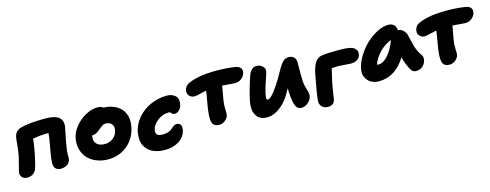

<svg xmlns="http://www.w3.org/2000/svg" viewBox="-25 -1252 5028 1971"><g transform="rotate(-15 2489.5 -266.0)"><path d="M472.2 -34.2Q440.9 -34.2 421.6 -51Q402.3 -67.9 399.9 -95.2Q396 -139.6 419.4 -263.9Q442.9 -388.2 442.9 -414.1V-420.9H421.9Q356.4 -420.9 275.9 -407.2Q272.9 -363.8 253.9 -258.8Q227.5 -133.8 212.9 -97.2Q201.2 -68.8 176.3 -52Q151.4 -35.2 116.2 -35.2Q80.6 -35.2 60.5 -58.8Q40.5 -82.5 47.9 -117.2Q51.3 -134.8 67.1 -193.4Q83 -252 87.9 -278.8Q96.7 -322.8 101.8 -383.1Q106.9 -443.4 111.8 -467.8Q124 -529.8 183.1 -547.9Q270 -574.2 453.1 -574.2Q552.7 -574.2 594.7 -537.4Q636.7 -500.5 622.1 -429.2Q620.1 -418.9 610.1 -369.4Q600.1 -319.8 594.2 -289.8Q588.4 -259.8 582.8 -220.2Q577.1 -180.7 577.1 -158.2Q577.1 -156.7 577.6 -142.8Q578.1 -128.9 577.6 -119.6Q577.1 -110.4 575.2 -102.1Q569.3 -72.8 540.5 -53.5Q511.7 -34.2 472.2 -34.2Z M969.7 -1Q898.9 -1 841.8 -24.9Q784.7 -48.8 749.5 -89.1Q714.4 -129.4 700.4 -184.1Q686.5 -238.8 698.7 -298.8Q711.4 -362.3 759.5 -420.2Q807.6 -478 871.8 -512Q936 -545.9 996.1 -545.9Q1032.2 -545.9 1056.2 -527.8Q1142.1 -524.4 1198.5 -488Q1254.9 -451.7 1275.4 -392.6Q1295.9 -333.5 1280.8 -258.8Q1265.6 -181.2 1220 -122.1Q1174.3 -63 1109.1 -32Q1043.9 -1 969.7 -1ZM868.2 -272Q858.4 -222.2 887.5 -192.1Q916.5 -162.1 976.1 -162.1Q1025.9 -162.1 1063.5 -192.4Q1101.1 -222.7 1110.8 -271Q1119.1 -313 1097.4 -338.4Q1075.7 -363.8 1032.7 -363.8Q1027.8 -363.8 1022.9 -362.8Q1018.1 -361.8 1014.2 -360.8Q1010.3 -359.9 1004.9 -356.9Q999.5 -354 996.6 -352.1Q993.7 -350.1 987.1 -345.2Q980.5 -340.3 977.5 -338.1Q974.6 -335.9 966.6 -329.3Q958.5 -322.8 955.1 -319.8Q929.2 -298.3 911.9 -290.3Q894.5 -282.2 871.1 -282.2Q869.6 -276.4 868.2 -272Z M1557.6 56.2Q1504.4 56.2 1461.7 43.5Q1418.9 30.8 1391.4 8.1Q1363.8 -14.6 1346.4 -45.9Q1329.1 -77.1 1326.4 -114.3Q1323.7 -151.4 1330.6 -192.9Q1347.2 -275.4 1405 -341.3Q1462.9 -407.2 1544.2 -442.6Q1625.5 -478 1713.9 -478Q1769 -478 1803 -447.3Q1836.9 -416.5 1825.7 -358.9Q1817.9 -318.8 1795.4 -297.4Q1772.9 -275.9 1747.6 -275.9Q1735.8 -275.9 1727.5 -280.5Q1719.2 -285.2 1715.8 -291Q1712.4 -296.9 1705.8 -301.5Q1699.2 -306.2 1690.4 -306.2Q1624 -306.2 1569.8 -264.2Q1515.6 -222.2 1504.4 -168.9Q1499 -138.2 1513.4 -120.6Q1527.8 -103 1576.7 -103Q1605 -103 1627.2 -110.1Q1649.4 -117.2 1662.6 -127Q1675.8 -136.7 1686.8 -146.7Q1697.8 -156.7 1709.5 -163.8Q1721.2 -170.9 1734.9 -170.9Q1763.7 -170.9 1777.1 -151.6Q1790.5 -132.3 1782.7 -90.8Q1767.6 -23.9 1706.1 16.1Q1644.5 56.2 1557.6 56.2Z M2160.6 -48.8Q2105 -48.8 2088.4 -90.8Q2068.4 -147.5 2101.6 -316.9Q2113.8 -374.5 2118.7 -422.9Q2095.7 -418.5 2067.9 -411.6Q2040 -404.8 2022 -400.9Q2003.9 -397 1989.3 -397Q1955.6 -397 1934.3 -421.4Q1913.1 -445.8 1920.4 -480Q1930.7 -530.3 1986.3 -550.8Q2094.2 -594.2 2266.6 -594.2Q2380.9 -594.2 2473.6 -579.1Q2507.3 -573.7 2523.9 -554.2Q2540.5 -534.7 2534.7 -503.9Q2527.3 -470.2 2497.6 -445.1Q2467.8 -419.9 2425.3 -419.9Q2413.6 -419.9 2366.7 -424.3Q2319.8 -428.7 2291.5 -430.2Q2272.5 -315.4 2265.6 -283.2Q2257.3 -239.7 2259.8 -190.2Q2262.2 -140.6 2259.3 -127.9Q2252.9 -97.2 2224.6 -73Q2196.3 -48.8 2160.6 -48.8Z M2655.3 4.9Q2620.6 4.9 2594 -6.3Q2567.4 -17.6 2551.8 -36.9Q2536.1 -56.2 2527.1 -82.3Q2518.1 -108.4 2518.6 -138.7Q2519 -168.9 2524.9 -201.2Q2538.1 -265.6 2560.8 -344.2Q2583.5 -422.9 2600.1 -463.9Q2612.3 -497.1 2634.5 -515.6Q2656.7 -534.2 2680.2 -534.2Q2719.7 -534.2 2745.8 -509.5Q2772 -484.9 2766.1 -454.1Q2762.7 -436 2735.8 -358.4Q2709 -280.8 2700.2 -236.8Q2690.9 -190.4 2695.3 -178.7Q2698.7 -170.4 2707 -169.9Q2743.7 -169.9 2819.3 -283.2Q2837.9 -309.6 2857.9 -343.3Q2877.9 -377 2891.6 -402.6Q2905.3 -428.2 2921.4 -454.3Q2937.5 -480.5 2951.2 -497.6Q2964.8 -514.6 2982.4 -525.4Q3000 -536.1 3019 -536.1Q3063.5 -536.1 3083.5 -512.7Q3103.5 -489.3 3101.1 -451.2Q3099.6 -413.6 3099.9 -347.7Q3100.1 -281.7 3102.1 -255.9Q3105 -221.7 3114.5 -189.9Q3124 -158.2 3129.6 -136Q3135.3 -113.8 3130.9 -91.8Q3123.5 -55.2 3091.1 -27.1Q3058.6 1 3021 1Q2998.5 1 2983.2 -10Q2967.8 -21 2958.5 -44.2Q2949.2 -67.4 2944.6 -96.2Q2939.9 -125 2937 -168Q2936 -176.8 2935.5 -187Q2935.1 -197.3 2934.8 -209.7Q2934.6 -222.2 2934.1 -229Q2930.2 -221.2 2898.9 -167Q2855 -92.3 2787.8 -43.7Q2720.7 4.9 2655.3 4.9Z M3284.7 62Q3242.7 62 3219.7 35.9Q3196.8 9.8 3200.7 -26.9Q3207 -103 3245.6 -299.8Q3260.3 -372.1 3286.4 -414.1Q3312.5 -456.1 3357.4 -463.9Q3417 -473.1 3523.4 -473.1Q3566.4 -473.1 3592.8 -472.2Q3619.1 -471.2 3650.9 -465.6Q3682.6 -460 3698.7 -449.2Q3739.3 -421.4 3729.5 -374Q3723.1 -340.8 3694.1 -323.5Q3665 -306.2 3628.4 -306.2Q3609.4 -306.2 3562.3 -310.5Q3515.1 -314.9 3483.4 -314.9Q3461.9 -314.9 3423.8 -311Q3419.4 -295.9 3391.6 -173.8Q3382.8 -130.4 3374 -70.3Q3365.2 -10.3 3362.8 2Q3356.9 33.2 3337.9 47.6Q3318.8 62 3284.7 62Z M3860.8 -56.2Q3781.7 -56.2 3740.2 -107.2Q3698.7 -158.2 3713.4 -229Q3726.1 -293 3767.1 -359.1Q3808.1 -425.3 3861.8 -476.1Q3915.5 -526.9 3979 -559.3Q4042.5 -591.8 4097.7 -591.8Q4135.3 -591.8 4157.7 -571Q4180.2 -550.3 4179.7 -512.2Q4214.8 -511.7 4239 -486.8Q4263.2 -461.9 4269.5 -428.2Q4274.4 -410.6 4283.9 -369.4Q4293.5 -328.1 4298.8 -309.3Q4304.2 -290.5 4318.1 -260.3Q4332 -230 4351.6 -203.1Q4360.8 -190.4 4362.5 -172.1Q4364.3 -153.8 4357.7 -134.3Q4351.1 -114.7 4338.4 -97.7Q4325.7 -80.6 4304.2 -69.8Q4282.7 -59.1 4256.8 -59.1Q4218.3 -59.1 4202.6 -87.9Q4163.6 -156.2 4144.5 -233.9Q4033.7 -56.2 3860.8 -56.2ZM3901.9 -224.1Q3948.2 -224.1 3998.5 -279.1Q4048.8 -334 4086.4 -434.1Q4015.6 -407.2 3960 -349.9Q3904.3 -292.5 3881.8 -225.1Q3884.8 -225.1 3891.6 -224.6Q3898.4 -224.1 3901.9 -224.1Z M4603 -33.2Q4547.9 -33.2 4531.2 -75.2Q4511.2 -131.3 4544.4 -300.8Q4557.1 -369.1 4561 -407.2Q4534.7 -402.8 4492.4 -391.8Q4450.2 -380.9 4432.1 -380.9Q4398.4 -380.9 4377.2 -405.3Q4356 -429.7 4363.3 -463.9Q4373.5 -514.6 4429.2 -535.2Q4536.1 -578.1 4709.5 -578.1Q4823.2 -578.1 4916 -563Q4949.7 -557.6 4966.3 -538.1Q4982.9 -518.6 4977.1 -487.8Q4969.7 -453.6 4940.2 -428.7Q4910.6 -403.8 4868.2 -403.8Q4856.4 -403.8 4809.6 -408.2Q4762.7 -412.6 4734.4 -414.1Q4726.1 -363.8 4708 -267.1Q4699.7 -223.6 4702.4 -174.1Q4705.1 -124.5 4702.1 -111.8Q4695.8 -81.1 4667.5 -57.1Q4639.2 -33.2 4603 -33.2Z"/></g></svg>

Font: Shantell Sans Bouncy
Style: Italic
Weight: 800
Italic angle: -11.31°
Designer: Stephen Nixon, Anya Danilova, Shantell Martin
Foundry: Arrow Type
Version: Version 1.006;[9816181b4]